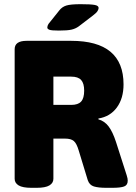

<svg xmlns="http://www.w3.org/2000/svg" viewBox="-20 -895 650 917"><path d="M130 2Q88 2 69 -9.5Q50 -21 50 -41V-660Q50 -700 107 -700H320Q570 -700 570 -492Q570 -425 538 -381.5Q506 -338 450 -329V-325Q479 -317 498.5 -291.5Q518 -266 534 -217L585 -58Q588 -49 589 -43Q590 -37 590 -32Q590 -11 573 -4.5Q556 2 517 2H487Q450 2 428.5 -4.5Q407 -11 399 -35L356 -176Q346 -210 332.5 -221.5Q319 -233 291 -233H235V-41Q235 -21 216 -9.5Q197 2 155 2ZM235 -394H320Q353 -394 367.5 -410Q382 -426 382 -462Q382 -497 367.5 -513Q353 -529 320 -529H235ZM261 -749Q225 -749 215.5 -753Q206 -757 206 -763Q206 -767 208 -773.5Q210 -780 219 -790L263 -845Q276 -862 296.5 -868.5Q317 -875 365 -875Q413 -875 432 -871.5Q451 -868 451 -857Q451 -851 446 -842.5Q441 -834 424 -821L356 -769Q341 -758 321.5 -753.5Q302 -749 261 -749Z"/></svg>

Font: Asap Black
Style: Regular
Weight: 900
Designer: Pablo Cosgaya
Foundry: Omnibus-Type
Version: Version 3.001; ttfautohint (v1.8.4.7-5d5b)